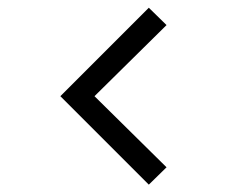

<svg xmlns="http://www.w3.org/2000/svg" viewBox="-20 -570 654 509"><path d="M421.5 -126.5 230.5 -315 421.5 -503.5 374.5 -549.5 140 -315 374.5 -80.5Z"/></svg>

Font: Manrope
Style: Regular
Weight: 400
Designer: Mikhail Sharanda
Foundry: Mikhail Sharanda
Version: Version 4.505